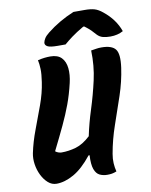

<svg xmlns="http://www.w3.org/2000/svg" viewBox="-100 -1007 857 1090"><g transform="rotate(-10 328.5 -462.0)"><path d="M137 10Q110 10 88.5 -9Q67 -28 52.5 -57.5Q38 -87 33 -120.5Q28 -154 34 -184Q47 -247 72 -313Q97 -379 121 -445Q145 -511 154 -573Q161 -618 160 -647.5Q159 -677 154 -699Q175 -704 192.5 -706Q210 -708 226 -708Q269 -708 290.5 -685.5Q312 -663 316 -625Q320 -587 309 -540Q294 -476 274 -422Q254 -368 226.5 -309.5Q199 -251 160 -173Q167 -167 177 -163.5Q187 -160 195 -160Q237 -160 278.5 -172Q320 -184 363 -224Q378 -296 402.5 -372.5Q427 -449 445.5 -531Q464 -613 461 -701Q481 -704 493 -706Q505 -708 521 -708Q581 -708 602 -680.5Q623 -653 612 -575Q601 -497 574.5 -418.5Q548 -340 520.5 -261Q493 -182 479 -102Q474 -74 475.5 -48.5Q477 -23 483 0Q468 6 456 8Q444 10 430 10Q405 10 385.5 0.5Q366 -9 356 -36.5Q346 -64 349 -117H343Q289 -49 236.5 -19.5Q184 10 137 10ZM400 -934H464Q499 -934 521 -927.5Q543 -921 567 -901Q632 -849 657 -778Q625 -760 583 -760Q558 -760 539.5 -765Q521 -770 507 -785Q495 -799 482 -812Q469 -825 446 -842H440Q397 -817 369.5 -796.5Q342 -776 324 -760H279Q235 -760 220 -768.5Q205 -777 207 -791Q209 -802 217 -815Q225 -828 244 -843Q313 -898 400 -934Z"/></g></svg>

Font: Recursive Mn Csl St XBd
Style: Italic
Weight: 800
Italic angle: -15°
Monospace: yes
Version: Version 1.079;hotconv 1.0.112;makeotfexe 2.5.65598; ttfautoh